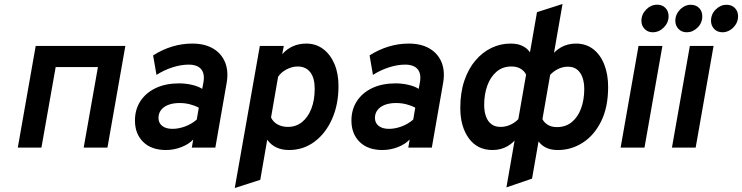

<svg xmlns="http://www.w3.org/2000/svg" viewBox="-20 -742 3730 965"><path d="M69.4 0 159.4 -511H610L520 0H400.6L472.2 -405H259.8L188.2 0Z M814.3 12Q740.9 12 699.6 -28.7Q658.3 -69.4 658.3 -136Q658.3 -192.2 686.1 -234.3Q713.9 -276.5 763.7 -299.8Q813.5 -323 880.1 -323Q912.5 -323 944.4 -315.7Q976.2 -308.4 996.3 -295.4L1001.7 -324Q1010.8 -369.6 991.7 -393.4Q972.6 -417.2 927.9 -417.2Q890.5 -417.2 848.2 -403.9Q805.9 -390.6 766.5 -365.6L749.5 -463.6Q796.7 -493.4 846 -508.2Q895.3 -523 946.5 -523Q1008.2 -523 1050.5 -498.4Q1092.7 -473.8 1111.1 -429.4Q1129.4 -384.9 1119.3 -326L1062.3 0H944.1L951.1 -40.8Q928.4 -16.8 891 -2.4Q853.7 12 814.3 12ZM846.7 -94.4Q878 -94.4 910.5 -106.5Q943.1 -118.6 968.9 -141L979.1 -200.6Q960.5 -211.1 935.4 -217.6Q910.3 -224.2 882.7 -224.2Q849.7 -224.2 825.9 -214.9Q802.1 -205.7 789.3 -188.8Q776.5 -172 776.5 -149.4Q776.5 -123.6 795.5 -109Q814.4 -94.4 846.7 -94.4Z M1159.9 203 1285.9 -511H1406.3L1398.3 -469.6Q1446.3 -523 1519.5 -523Q1567.3 -523 1603.8 -496Q1640.2 -469 1660.8 -420.9Q1681.3 -372.9 1681.3 -309.8Q1681.3 -217 1649.1 -144.3Q1616.9 -71.6 1560.7 -29.8Q1504.5 12 1432.9 12Q1396.4 12 1368.8 -1.1Q1341.2 -14.1 1323.1 -39.8L1288.1 161.8ZM1427.1 -104.2Q1467.4 -104.2 1497.7 -128.2Q1527.9 -152.3 1544.8 -195.6Q1561.7 -238.8 1561.7 -296.6Q1561.7 -350.1 1539.4 -379Q1517.1 -407.8 1475.9 -407.8Q1448.1 -407.8 1420.4 -393.3Q1392.7 -378.8 1377.7 -356L1342.3 -151.6Q1352.8 -128.8 1375.3 -116.5Q1397.8 -104.2 1427.1 -104.2Z M1902.3 12Q1828.9 12 1787.6 -28.7Q1746.3 -69.4 1746.3 -136Q1746.3 -192.2 1774.1 -234.3Q1801.9 -276.5 1851.7 -299.8Q1901.5 -323 1968.1 -323Q2000.5 -323 2032.3 -315.7Q2064.2 -308.4 2084.3 -295.4L2089.7 -324Q2098.8 -369.6 2079.7 -393.4Q2060.6 -417.2 2015.9 -417.2Q1978.5 -417.2 1936.2 -403.9Q1893.9 -390.6 1854.5 -365.6L1837.5 -463.6Q1884.7 -493.4 1934 -508.2Q1983.3 -523 2034.5 -523Q2096.2 -523 2138.4 -498.4Q2180.7 -473.8 2199.1 -429.4Q2217.4 -384.9 2207.3 -326L2150.3 0H2032.1L2039.1 -40.8Q2016.4 -16.8 1979.1 -2.4Q1941.7 12 1902.3 12ZM1934.7 -94.4Q1966 -94.4 1998.5 -106.5Q2031.1 -118.6 2056.9 -141L2067.1 -200.6Q2048.5 -211.1 2023.4 -217.6Q1998.3 -224.2 1970.7 -224.2Q1937.7 -224.2 1913.9 -214.9Q1890.1 -205.7 1877.3 -188.8Q1864.5 -172 1864.5 -149.4Q1864.5 -123.6 1883.5 -109Q1902.4 -94.4 1934.7 -94.4Z M2784.9 12Q2752 12 2730.6 2.8Q2709.2 -6.4 2696.4 -19.8Q2683.6 -33.1 2676.9 -46L2697.9 -163Q2701.4 -149.1 2710.9 -135.4Q2720.5 -121.7 2737.3 -112.4Q2754.2 -103.2 2779.5 -103.2Q2823.8 -103.2 2854.4 -128.8Q2885.1 -154.5 2900.8 -197.8Q2916.5 -241.2 2916.5 -294.2Q2916.5 -326.5 2907.8 -352Q2899 -377.5 2880.9 -392.1Q2862.8 -406.8 2834.5 -406.8Q2812 -406.8 2791.4 -398.1Q2770.9 -389.3 2754.9 -375.2Q2738.9 -361.2 2730.5 -345L2745.5 -452Q2766.5 -485.4 2799.8 -504.2Q2833 -523 2874.9 -523Q2925.4 -523 2961.7 -494.9Q2998 -466.7 3017.2 -417.4Q3036.5 -368.2 3036.5 -305.2Q3036.5 -202.8 3001.2 -132Q2966 -61.1 2908.5 -24.6Q2851 12 2784.9 12ZM2455.1 12Q2379.5 12 2336.5 -46.6Q2293.5 -105.3 2293.5 -199.8Q2293.5 -276.7 2313.9 -336.8Q2334.3 -396.8 2369.7 -438.2Q2405 -479.6 2450.3 -501.3Q2495.7 -523 2545.1 -523Q2578 -523 2599.4 -514Q2620.8 -504.9 2633.6 -491.4Q2646.4 -477.9 2653.1 -465L2632.1 -348Q2628.6 -361.9 2619.1 -375.8Q2609.5 -389.6 2592.7 -398.7Q2575.8 -407.8 2550.5 -407.8Q2506.2 -407.8 2475.7 -381.7Q2445.2 -355.6 2429.3 -311.8Q2413.5 -268 2413.5 -215Q2413.5 -182.7 2422.2 -157.6Q2431 -132.6 2449.1 -118.4Q2467.2 -104.2 2495.5 -104.2Q2518 -104.2 2538.7 -112.3Q2559.3 -120.5 2575.2 -133.9Q2591.1 -147.4 2599.5 -163.6L2584.5 -59Q2563.8 -26.1 2530.7 -7.1Q2497.5 12 2455.1 12ZM2525.3 199.8 2678.9 -680.8 2807.3 -722 2654.1 155.8Z M3099.2 0 3189.2 -511H3309.2L3219.2 0ZM3260.2 -579.8Q3236.3 -579.8 3220.1 -596.3Q3203.8 -612.9 3203.8 -637.4Q3203.8 -669.9 3227.7 -694.1Q3251.5 -718.4 3283.6 -718.4Q3308.6 -718.4 3324.5 -702Q3340.4 -685.7 3340.4 -660.8Q3340.4 -628.1 3316.4 -604Q3292.3 -579.8 3260.2 -579.8Z M3357.2 0 3447.2 -511H3566.4L3476.4 0ZM3611.8 -579.8Q3585.1 -579.8 3569.4 -596.6Q3553.6 -613.5 3553.6 -637.4Q3553.6 -671.1 3577.5 -694.5Q3601.3 -718 3631.2 -718Q3657.9 -718 3673.8 -701.4Q3689.6 -684.8 3689.6 -660.4Q3689.6 -638 3678.3 -619.8Q3667 -601.6 3649.1 -590.7Q3631.2 -579.8 3611.8 -579.8ZM3432 -579.8Q3405.9 -579.8 3390.1 -596.6Q3374.2 -613.5 3374.2 -637.4Q3374.2 -659.8 3385.5 -678Q3396.8 -696.2 3414.4 -707.1Q3432 -718 3450.8 -718Q3478.5 -718 3494.2 -701.4Q3509.8 -684.8 3509.8 -660.4Q3509.8 -626.8 3485.9 -603.3Q3462 -579.8 3432 -579.8Z"/></svg>

Font: Overpass
Style: Italic
Weight: 400
Italic angle: -10°
Designer: Delve Withrington, Dave Bailey, Thomas Jockin
Foundry: Delve Fonts LLC
Version: Version 4.000